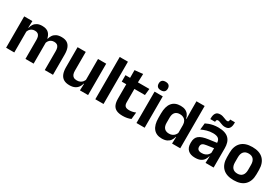

<svg xmlns="http://www.w3.org/2000/svg" viewBox="59 -1635 3768 2600"><g transform="rotate(30 1943.5 -334.5)"><path d="M789 0H660.5V-298Q660.5 -328 653 -349.8Q645.5 -371.5 628.2 -383.5Q611 -395.5 581.5 -395.5Q554.5 -395.5 534.5 -385Q514.5 -374.5 502 -356.8Q489.5 -339 483.5 -316.5L469.5 -386.5H482.5Q490.5 -418 508.5 -444.2Q526.5 -470.5 557.8 -486Q589 -501.5 637 -501.5Q690.5 -501.5 723.8 -480.8Q757 -460 773 -418.8Q789 -377.5 789 -316.5ZM184 0H56V-490.5H184L179 -366L184 -360.5ZM486.5 0H358.5V-298Q358.5 -328 351 -349.8Q343.5 -371.5 326.2 -383.5Q309 -395.5 279.5 -395.5Q252 -395.5 232.2 -385Q212.5 -374.5 199.8 -356.8Q187 -339 181 -316.5L161 -386.5H185Q192.5 -419 210.2 -445Q228 -471 258.5 -486.2Q289 -501.5 334.5 -501.5Q403 -501.5 437.8 -466.5Q472.5 -431.5 481.5 -364.5Q483.5 -354.5 485 -341.2Q486.5 -328 486.5 -316.5Z M890.5 -490.5H1018.5V-195.5Q1018.5 -165 1026.8 -142.2Q1035 -119.5 1054.2 -107.2Q1073.5 -95 1106 -95Q1135.5 -95 1157 -105.5Q1178.5 -116 1192.5 -133.8Q1206.5 -151.5 1213 -173.5L1233 -104H1209Q1201 -72 1182.2 -45.8Q1163.5 -19.5 1131.2 -4Q1099 11.5 1050.5 11.5Q994.5 11.5 959.2 -10Q924 -31.5 907.2 -73.5Q890.5 -115.5 890.5 -177ZM1210 -490.5H1338V0H1210.5L1215 -119L1210 -129.5Z M1579.5 0H1451V-661H1579.5Z M1882.5 10.5Q1820 10.5 1782.8 -8.2Q1745.5 -27 1729 -65Q1712.5 -103 1712.5 -158.5V-444.5H1839.5V-177.5Q1839.5 -137.5 1857.8 -118.8Q1876 -100 1922 -100Q1949 -100 1974 -105.8Q1999 -111.5 2020 -121L2009 -14Q1984 -2.5 1951.8 4Q1919.5 10.5 1882.5 10.5ZM2004.5 -385.5H1641.5V-486.5H2015.5ZM1836 -477H1714L1713.5 -607L1841 -620Z M2222.5 0H2094.5V-490.5H2222.5ZM2158.5 -548.5Q2122 -548.5 2104.8 -565.8Q2087.5 -583 2087.5 -613.5V-616Q2087.5 -646.5 2104.8 -664Q2122 -681.5 2158.5 -681.5Q2194.5 -681.5 2212 -664Q2229.5 -646.5 2229.5 -616V-613.5Q2229.5 -582.5 2212 -565.5Q2194.5 -548.5 2158.5 -548.5Z M2494 11.5Q2407.5 11.5 2362.5 -44.5Q2317.5 -100.5 2317.5 -209.5V-277Q2317.5 -387.5 2363 -444.5Q2408.5 -501.5 2498.5 -501.5Q2542.5 -501.5 2572.8 -487.5Q2603 -473.5 2621.8 -447.5Q2640.5 -421.5 2648 -386.5H2685.5L2653 -291.5Q2652 -326 2638.8 -349.8Q2625.5 -373.5 2602 -386Q2578.5 -398.5 2546.5 -398.5Q2498 -398.5 2472.2 -370.5Q2446.5 -342.5 2446.5 -287V-206Q2446.5 -151 2472.2 -123Q2498 -95 2547.5 -95Q2575.5 -95 2597.5 -105.5Q2619.5 -116 2634.2 -134.2Q2649 -152.5 2655.5 -175.5L2686 -104H2650Q2642 -72 2624 -45.8Q2606 -19.5 2574.5 -4Q2543 11.5 2494 11.5ZM2779 0H2651L2655.5 -120L2653 -148.5V-349L2653.5 -369.5L2651 -510V-661H2779Z M3301 0H3174.5L3179 -120L3175.5 -131V-284.5L3175 -306.5Q3175 -354.5 3148.8 -377Q3122.5 -399.5 3063 -399.5Q3012.5 -399.5 2968.2 -386.2Q2924 -373 2886.5 -355.5L2897.5 -457.5Q2919.5 -469 2947.8 -479.2Q2976 -489.5 3011 -496Q3046 -502.5 3086.5 -502.5Q3146.5 -502.5 3188 -488.2Q3229.5 -474 3254.2 -447.5Q3279 -421 3290 -384.2Q3301 -347.5 3301 -303ZM3014 11.5Q2941 11.5 2902.8 -25Q2864.5 -61.5 2864.5 -129V-143Q2864.5 -214.5 2908.5 -248.8Q2952.5 -283 3048 -296L3187 -315L3194.5 -232.5L3066.5 -214Q3024.5 -208.5 3006.8 -194Q2989 -179.5 2989 -151.5V-146.5Q2989 -119 3006.2 -103.8Q3023.5 -88.5 3060.5 -88.5Q3093.5 -88.5 3117 -99Q3140.5 -109.5 3155.8 -126.8Q3171 -144 3177.5 -165.5L3195.5 -102H3173.5Q3165.5 -70.5 3147.8 -44.8Q3130 -19 3098 -3.8Q3066 11.5 3014 11.5ZM3156 -552Q3138 -552 3121.2 -556.5Q3104.5 -561 3089 -567.5Q3073.5 -574 3059.8 -578.8Q3046 -583.5 3034 -583.5Q3020 -583.5 3014.5 -575.2Q3009 -567 3008.5 -550.5V-546H2934V-564Q2934 -611.5 2954 -640.2Q2974 -669 3022.5 -669Q3041.5 -669 3058.5 -664Q3075.5 -659 3090.8 -652.8Q3106 -646.5 3119.5 -641.8Q3133 -637 3144.5 -637Q3158.5 -637 3164 -645.5Q3169.5 -654 3169.5 -670V-675H3244.5V-655.5Q3244.5 -608 3224.5 -580Q3204.5 -552 3156 -552Z M3619 13.5Q3505 13.5 3446.2 -45Q3387.5 -103.5 3387.5 -211.5V-278Q3387.5 -386.5 3446.2 -445.2Q3505 -504 3619 -504Q3732.5 -504 3791 -445.2Q3849.5 -386.5 3849.5 -278V-211.5Q3849.5 -103.5 3791.2 -45Q3733 13.5 3619 13.5ZM3619 -89Q3669 -89 3695.2 -119Q3721.5 -149 3721.5 -205V-284.5Q3721.5 -341.5 3695.2 -371.8Q3669 -402 3619 -402Q3568.5 -402 3542.2 -371.8Q3516 -341.5 3516 -284.5V-205Q3516 -149 3542.2 -119Q3568.5 -89 3619 -89Z"/></g></svg>

Font: Anek Devanagari SemiBold
Style: Regular
Weight: 600
Designer: Kailash Malviya (Devanagari) & Yesha Goshar (Latin)
Foundry: Ek Type
Version: Version 1.003